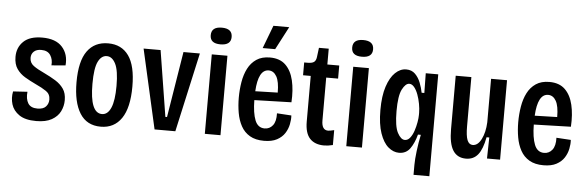

<svg xmlns="http://www.w3.org/2000/svg" viewBox="-54 -936 3883 1271"><g transform="rotate(5 1887.5 -301.0)"><path d="M206 13Q133 13 93 -14.5Q53 -42 40.5 -83.5Q28 -125 37 -169L132 -175Q127 -128 144.5 -99Q162 -70 207 -70Q246 -70 263.5 -89.5Q281 -109 281 -136Q281 -172 253.5 -191Q226 -210 180 -231Q144 -248 110 -268Q76 -288 54.5 -319Q33 -350 33 -399Q33 -461 74.5 -501Q116 -541 199 -541Q289 -541 332 -493Q375 -445 368 -371L275 -363Q279 -402 260.5 -430.5Q242 -459 199 -459Q168 -459 150.5 -443Q133 -427 133 -401Q133 -368 159.5 -348.5Q186 -329 232 -308Q274 -288 308 -267Q342 -246 362.5 -216.5Q383 -187 383 -141Q383 -101 365.5 -66Q348 -31 309 -9Q270 13 206 13Z M635 13Q542 13 496 -60.5Q450 -134 450 -267Q450 -407 498.5 -474Q547 -541 637 -541Q726 -541 773.5 -474.5Q821 -408 821 -270Q821 -129 772.5 -58Q724 13 635 13ZM636 -71Q674 -71 695 -119Q716 -167 716 -265Q716 -367 693.5 -411.5Q671 -456 635 -456Q599 -456 577.5 -412.5Q556 -369 556 -265Q556 -71 636 -71Z M992 0 873 -527H986L1056 -89H1067L1138 -527H1247L1130 0Z M1326 0V-528H1430V0ZM1377 -599Q1308 -599 1308 -654Q1308 -710 1377 -710Q1447 -710 1447 -654Q1447 -599 1377 -599Z M1720 12Q1663 12 1625.5 -10Q1588 -32 1567 -70.5Q1546 -109 1537.5 -157.5Q1529 -206 1529 -258Q1529 -311 1537.5 -362Q1546 -413 1566.5 -453Q1587 -493 1622.5 -517Q1658 -541 1712 -541Q1778 -541 1816 -504Q1854 -467 1869 -403Q1884 -339 1879 -258L1633 -251Q1634 -165 1653 -117.5Q1672 -70 1717 -70Q1750 -70 1771 -96.5Q1792 -123 1790 -177L1886 -171Q1888 -144 1881.5 -112Q1875 -80 1857 -52Q1839 -24 1805.5 -6Q1772 12 1720 12ZM1711 -455Q1642 -455 1634 -310L1783 -314Q1783 -387 1763.5 -421Q1744 -455 1711 -455ZM1741 -599H1658L1716 -752H1821Z M2119 8Q2057 8 2024 -27.5Q1991 -63 1991 -140V-443H1940V-528H1962Q1992 -528 2005 -537.5Q2018 -547 2021 -570L2029 -633H2094V-528H2173V-441H2094V-156Q2094 -92 2137 -92Q2148 -92 2177 -99V0Q2145 8 2119 8Z M2266 0V-528H2370V0ZM2317 -599Q2248 -599 2248 -654Q2248 -710 2317 -710Q2387 -710 2387 -654Q2387 -599 2317 -599Z M2726 150V84Q2726 48 2733 -9Q2740 -66 2751 -118H2732Q2717 -61 2690.5 -24Q2664 13 2617 13Q2579 13 2545.5 -15.5Q2512 -44 2491 -104.5Q2470 -165 2470 -259Q2470 -352 2490.5 -414.5Q2511 -477 2544.5 -509Q2578 -541 2617 -541Q2654 -541 2677 -518Q2700 -495 2713 -461.5Q2726 -428 2732 -396H2750L2748 -527H2831V150ZM2648 -75Q2668 -75 2683 -94Q2698 -113 2707.5 -141.5Q2717 -170 2722 -199Q2727 -228 2727 -248V-262Q2727 -289 2721 -321.5Q2715 -354 2704.5 -382.5Q2694 -411 2679 -429.5Q2664 -448 2646 -448Q2621 -448 2599 -405.5Q2577 -363 2577 -261Q2577 -159 2599.5 -117Q2622 -75 2648 -75Z M3062 13Q3004 13 2975.5 -32Q2947 -77 2947 -173V-528H3051V-201Q3051 -138 3062.5 -109.5Q3074 -81 3099 -81Q3133 -81 3156 -126.5Q3179 -172 3182 -239V-528H3288V0H3201L3204 -140H3186Q3171 -60 3141.5 -23.5Q3112 13 3062 13Z M3577 12Q3520 12 3482.5 -10Q3445 -32 3424 -70.5Q3403 -109 3394.5 -157.5Q3386 -206 3386 -258Q3386 -311 3394.5 -362Q3403 -413 3423.5 -453Q3444 -493 3479.5 -517Q3515 -541 3569 -541Q3635 -541 3673 -504Q3711 -467 3726 -403Q3741 -339 3736 -258L3490 -251Q3491 -165 3510 -117.5Q3529 -70 3574 -70Q3607 -70 3628 -96.5Q3649 -123 3647 -177L3743 -171Q3745 -144 3738.5 -112Q3732 -80 3714 -52Q3696 -24 3662.5 -6Q3629 12 3577 12ZM3568 -455Q3499 -455 3491 -310L3640 -314Q3640 -387 3620.5 -421Q3601 -455 3568 -455Z"/></g></svg>

Font: Bricolage Grotesque 12pt Condensed Medium
Style: Regular
Weight: 500
Width: 3
Designer: Mathieu Triay
Foundry: Atelier Triay
Version: Version 1.001; ttfautohint (v1.8.4.7-5d5b);gftools[0.9.33.de